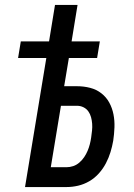

<svg xmlns="http://www.w3.org/2000/svg" viewBox="-20 -755 540 775"><path d="M81 0 167 -521H53L64 -588H178L202 -735H293L269 -588H383L372 -521H258L239 -407H291Q318 -407 343.5 -400.5Q369 -394 389 -378.5Q409 -363 421 -341Q433 -319 438 -293.5Q443 -268 442 -241Q441 -214 437 -187Q433 -164 426 -141Q419 -118 407.5 -96Q396 -74 379 -55Q362 -36 340.5 -23.5Q319 -11 295.5 -5.5Q272 0 249 0ZM185 -80H248Q262 -80 275.5 -84.5Q289 -89 300.5 -99Q312 -109 320 -121Q328 -133 333.5 -146Q339 -159 342.5 -172.5Q346 -186 348 -200Q350 -214 351.5 -228Q353 -242 352 -255.5Q351 -269 347.5 -282Q344 -295 336.5 -305.5Q329 -316 317 -322Q305 -328 291 -328H226Z"/></svg>

Font: Iosevka Medium Oblique
Style: Regular
Weight: 500
Italic angle: -9°
Monospace: yes
Designer: Belleve Invis
Foundry: Belleve Invis
Version: Version 32.5.0; ttfautohint (v1.8.4)